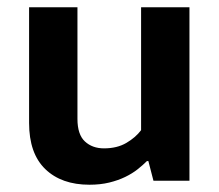

<svg xmlns="http://www.w3.org/2000/svg" viewBox="-20 -497 601 528"><path d="M368 -477H501V0H402L388 -54H384Q373 -43 358.5 -31.5Q344 -20 324.5 -10.5Q305 -1 280.5 5Q256 11 226 11Q149 11 104.5 -32Q60 -75 60 -159V-477H193V-170Q193 -127 213.5 -108Q234 -89 266 -89Q302 -89 327.5 -104Q353 -119 368 -139Z"/></svg>

Font: Mukta Vaani
Style: Bold
Weight: 700
Designer: Noopur Datye, Girish Dalvi, Yashodeep Gholap, Pallavi Karambelkar
Foundry: Ek Type
Version: Version 2.538;PS 1.000;hotconv 16.6.51;makeotf.lib2.5.65220;